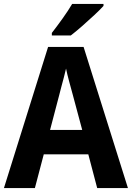

<svg xmlns="http://www.w3.org/2000/svg" viewBox="-20 -954 669 974"><path d="M473 0 428 -171H202L157 0H0L224 -716H404L629 0ZM349 -474Q341 -503 331 -540Q321 -577 315 -606Q311 -588 304 -561.5Q297 -535 290.5 -511Q284 -487 281 -474L234 -295H397ZM505 -924Q489 -906 459 -878Q429 -850 396.5 -821.5Q364 -793 339 -774H243V-787Q268 -819 297 -859.5Q326 -900 346 -934H505Z"/></svg>

Font: Noto Sans Tamil SemiCondensed
Style: Bold
Weight: 700
Width: 4
Designer: Jelle Bosma - Monotype Design Team
Foundry: Monotype Imaging Inc.
Version: Version 2.004; ttfautohint (v1.8.4.7-5d5b)